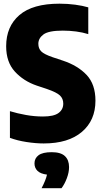

<svg xmlns="http://www.w3.org/2000/svg" viewBox="-20 -770 552 1044"><path d="M217.5 10Q174.5 10 124.2 2.2Q74 -5.5 34 -20.5V-165.5Q75 -153 121.2 -144.8Q167.5 -136.5 213.5 -136.5Q272.5 -136.5 298.2 -155.5Q324 -174.5 324 -206.5Q324 -233.5 306 -250.8Q288 -268 235.5 -286L180 -304.5Q108 -329 60.8 -380.8Q13.5 -432.5 13.5 -518.5Q13.5 -626 85.5 -688Q157.5 -750 303.5 -750Q348 -750 388.8 -744.5Q429.5 -739 460 -730V-584.5Q430 -594 393.8 -598.8Q357.5 -603.5 321.5 -603.5Q244.5 -603.5 216.5 -582.8Q188.5 -562 188.5 -532Q188.5 -506.5 204 -490.8Q219.5 -475 266 -459L321.5 -440.5Q403 -413.5 451 -362.5Q499 -311.5 499 -222.5Q499 -115.5 425.2 -52.8Q351.5 10 217.5 10ZM206 253.5Q229.5 208.5 235.5 179.5Q200 175 183.8 159Q167.5 143 167.5 118.5Q167.5 90.5 189.8 74Q212 57.5 261 57.5Q310.5 57.5 333 78.8Q355.5 100 355.5 138.5Q355.5 167 343.5 199Q331.5 231 314.5 253.5Z"/></svg>

Font: Encode Sans Cnd XBd
Style: Regular
Weight: 800
Width: 3
Designer: Multiple Designers
Foundry: Impallari Type
Version: Version 3.002; ttfautohint (v1.8.3) -l 8 -r 50 -G 200 -x 14 